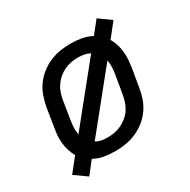

<svg xmlns="http://www.w3.org/2000/svg" viewBox="-142 -705 883 890"><g transform="rotate(-30 300.0 -260.0)"><path d="M89 49 24 3 82 -70Q72 -87 66 -106Q60 -125 57.5 -145.5Q55 -166 56.5 -187Q58 -208 62 -230L78 -330Q83 -357 92.5 -384Q102 -411 119 -435Q136 -459 159.5 -477.5Q183 -496 210 -507.5Q237 -519 264.5 -523.5Q292 -528 319 -528Q349 -528 378.5 -523Q408 -518 433 -504L485 -569L549 -523L491 -450Q501 -433 507 -414Q513 -395 515.5 -374.5Q518 -354 516.5 -333Q515 -312 512 -290L495 -190Q491 -163 481.5 -136Q472 -109 455 -85Q438 -61 414.5 -42.5Q391 -24 364 -12.5Q337 -1 309 3.5Q281 8 254 8Q224 8 194.5 3Q165 -2 140 -16ZM143 -145 382 -441Q368 -449 352 -452Q336 -455 319 -455Q300 -455 281.5 -451.5Q263 -448 245 -439.5Q227 -431 212 -418Q197 -405 186 -388.5Q175 -372 169 -354Q163 -336 160 -318L144 -218Q141 -199 140.5 -180.5Q140 -162 143 -145ZM254 -65Q273 -65 292 -68.5Q311 -72 328.5 -80.5Q346 -89 361.5 -102Q377 -115 387.5 -131.5Q398 -148 404 -166Q410 -184 413 -202L430 -302Q433 -321 433.5 -339.5Q434 -358 431 -375L192 -79Q205 -71 221 -68Q237 -65 254 -65Z"/></g></svg>

Font: Iosevka Custom Oblique
Style: Regular
Weight: 400
Italic angle: -9°
Designer: Belleve Invis
Foundry: Belleve Invis
Version: Version 27.0.1